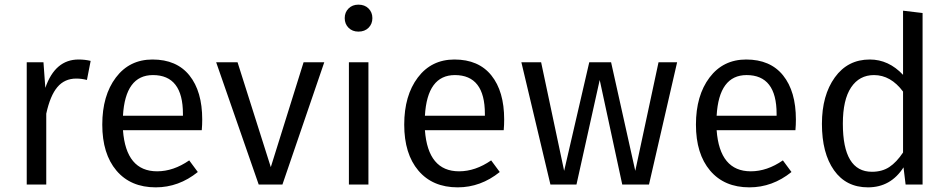

<svg xmlns="http://www.w3.org/2000/svg" viewBox="-20 -794 4084 826"><path d="M318 -538Q346 -538 370 -532L354 -450Q331 -456 308 -456Q258 -456 227 -419.5Q196 -383 179 -305V0H95V-526H167L175 -416Q217 -538 318 -538Z M850 -280Q850 -256 848 -234H509Q522 -57 656 -57Q726 -57 794 -104L831 -54Q749 12 650 12Q542 12 481 -60Q420 -132 420 -258Q420 -383 478.5 -460.5Q537 -538 636 -538Q740 -538 795 -469.5Q850 -401 850 -280ZM767 -296V-304Q767 -471 638 -471Q519 -471 509 -296Z M1375 -526 1195 0H1093L910 -526H1002L1145 -75L1286 -526Z M1522 -774Q1549 -774 1565.5 -757.5Q1582 -741 1582 -716Q1582 -691 1565.5 -674.5Q1549 -658 1522 -658Q1496 -658 1479.5 -674.5Q1463 -691 1463 -716Q1463 -741 1479.5 -757.5Q1496 -774 1522 -774ZM1565 -526V0H1481V-526Z M2149 -280Q2149 -256 2147 -234H1808Q1821 -57 1955 -57Q2025 -57 2093 -104L2130 -54Q2048 12 1949 12Q1841 12 1780 -60Q1719 -132 1719 -258Q1719 -383 1777.5 -460.5Q1836 -538 1935 -538Q2039 -538 2094 -469.5Q2149 -401 2149 -280ZM2066 -296V-304Q2066 -471 1937 -471Q1818 -471 1808 -296Z M2893 -526 2772 0H2657L2560 -450L2460 0H2348L2223 -526H2308L2407 -59L2515 -526H2609L2713 -59L2813 -526Z M3404 -280Q3404 -256 3402 -234H3063Q3076 -57 3210 -57Q3280 -57 3348 -104L3385 -54Q3303 12 3204 12Q3096 12 3035 -60Q2974 -132 2974 -258Q2974 -383 3032.5 -460.5Q3091 -538 3190 -538Q3294 -538 3349 -469.5Q3404 -401 3404 -280ZM3321 -296V-304Q3321 -471 3192 -471Q3073 -471 3063 -296Z M3865 -748 3949 -738V0H3876L3867 -74Q3812 12 3714 12Q3620 12 3568 -61.5Q3516 -135 3516 -261Q3516 -384 3571.5 -461Q3627 -538 3722 -538Q3803 -538 3865 -472ZM3731 -55Q3775 -55 3806 -75.5Q3837 -96 3865 -138V-400Q3812 -471 3740 -471Q3677 -471 3641.5 -418Q3606 -365 3606 -262Q3606 -55 3731 -55Z"/></svg>

Font: FiraGO Book
Style: Regular
Weight: 350
Designer: bBox Type
Foundry: bBox Type GmbH
Version: Version 1.001;PS 001.001;hotconv 1.0.88;makeotf.lib2.5.64775